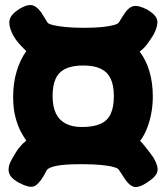

<svg xmlns="http://www.w3.org/2000/svg" viewBox="-20 -748 670 774"><path d="M57 -11Q20 -31 15.5 -55Q11 -79 30 -110Q37 -123 45 -135.5Q53 -148 63.5 -160Q74 -172 86 -181Q78 -192 65 -215.5Q52 -239 42.5 -274.5Q33 -310 33 -357Q33 -413 47 -460Q61 -507 86 -542Q75 -552 57.5 -571.5Q40 -591 30 -612Q14 -644 18.5 -666.5Q23 -689 55 -710Q93 -734 114.5 -725.5Q136 -717 155 -684Q159 -677 163 -671Q167 -665 171 -658Q173 -652 193.5 -647Q214 -642 245.5 -639Q277 -636 312 -636H324Q362 -636 391.5 -639Q421 -642 439 -647Q457 -652 460 -659Q464 -665 467.5 -671Q471 -677 475 -683Q496 -718 517 -723Q538 -728 574 -709Q611 -687 614 -665Q617 -643 600 -610Q589 -592 575.5 -573Q562 -554 543 -540Q569 -506 582.5 -460Q596 -414 596 -359Q596 -324 590 -292Q584 -260 573 -231.5Q562 -203 545 -180Q553 -172 563.5 -159Q574 -146 584 -133Q594 -120 599 -112Q619 -78 614.5 -57Q610 -36 574 -13Q537 12 516.5 4Q496 -4 476 -38Q472 -44 468 -50.5Q464 -57 460 -62Q458 -69 438.5 -74.5Q419 -80 387.5 -83Q356 -86 318 -86H299Q271 -86 249 -84.5Q227 -83 210.5 -80Q194 -77 183.5 -72.5Q173 -68 169 -63Q165 -56 162 -50Q159 -44 155 -37Q133 -1 114 4Q95 9 57 -11ZM310 -236Q356 -236 384.5 -248.5Q413 -261 426 -288.5Q439 -316 439 -360Q439 -404 426 -431Q413 -458 386 -471Q359 -484 315 -484Q272 -484 244.5 -471Q217 -458 204.5 -431Q192 -404 192 -361Q192 -319 205 -291.5Q218 -264 244.5 -250Q271 -236 310 -236Z"/></svg>

Font: Fredoka
Style: Bold
Weight: 700
Designer: Ben Nathan
Foundry: Milena B. Brandão, Ben Nathan
Version: Version 2.001